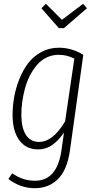

<svg xmlns="http://www.w3.org/2000/svg" viewBox="-20 -782 506 1005"><path d="M415 -762.2 435.1 -738.8 314.9 -634.8H288.1L196.8 -738.8L220.2 -762.2L304.2 -678.2ZM288.1 -532.2Q356 -532.2 416 -495.1L346.2 4.9Q331.1 109.4 282.7 156.2Q234.4 203.1 162.1 203.1Q86.9 203.1 23.9 154.8L43.9 125Q98.6 164.1 163.1 164.1Q279.3 164.1 301.8 3.9L314.9 -87.9Q286.1 -46.4 253.7 -23.2Q221.2 0 179.2 0Q117.2 0 82 -46.6Q46.9 -93.3 45.9 -174.8Q45.4 -222.7 53.7 -271Q62 -319.3 80.8 -366.9Q99.6 -414.6 127.2 -450.9Q154.8 -487.3 196.3 -509.8Q237.8 -532.2 288.1 -532.2ZM287.1 -495.1Q253.4 -495.1 224.4 -481.2Q195.3 -467.3 174.3 -442.9Q153.3 -418.5 137 -387Q120.6 -355.5 110.8 -319.3Q101.1 -283.2 96.2 -247.1Q91.3 -210.9 91.8 -175.8Q92.8 -110.4 116.5 -74.7Q140.1 -39.1 184.1 -39.1Q257.3 -39.1 320.8 -147L369.1 -475.1Q331.5 -495.1 287.1 -495.1Z"/></svg>

Font: Fira Sans Compressed ExtraLight
Style: Italic
Weight: 250
Width: 3
Italic angle: -8°
Designer: Carrois Corporate & Edenspiekermann AG
Foundry: Carrois Corporate GbR & Edenspiekermann AG
Version: Version 4.203;PS 004.203;hotconv 1.0.88;makeotf.lib2.5.64775